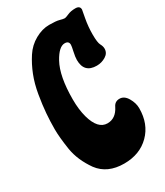

<svg xmlns="http://www.w3.org/2000/svg" viewBox="-191 -823 795 924"><g transform="rotate(-30 206.5 -361.5)"><path d="M413 -174Q413 -87 359 -33Q305 21 218 21Q125 21 78 -42Q32 -107 21 -174Q10 -245 10 -289Q10 -333 13.5 -377Q17 -421 26 -474.5Q35 -528 52.5 -572.5Q70 -617 95 -655.5Q120 -694 159.5 -716Q199 -738 237.5 -738Q276 -738 293.5 -733Q311 -728 318.5 -728Q326 -728 343.5 -736Q361 -744 386.5 -744Q412 -744 412 -723Q412 -722 404 -679.5Q396 -637 396 -592.5Q396 -548 404 -533.5Q412 -519 412 -506Q412 -481 389 -467Q366 -453 339 -453Q269 -453 269 -525Q269 -541 275 -568Q281 -595 281 -603Q281 -624 258 -624Q226 -624 194 -566Q157 -499 157 -370Q157 -314 169 -270Q192 -187 245 -187Q291 -187 316 -237Q327 -261 353 -261Q379 -261 396 -232Q413 -203 413 -174Z"/></g></svg>

Font: Chicle
Style: Regular
Weight: 400
Designer: Angel Koziupa and Alejandro Paul
Foundry: Angel Koziupa and Alejandro Paul
Version: Version 1.000